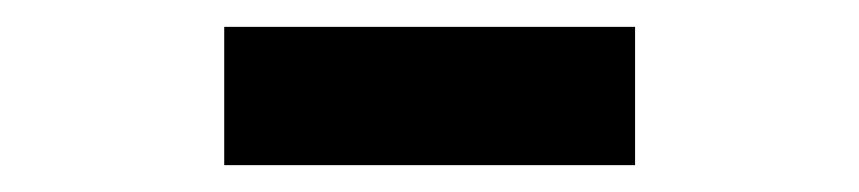

<svg xmlns="http://www.w3.org/2000/svg" viewBox="-20 -747 640 143"><path d="M147 -624V-727H453V-624Z"/></svg>

Font: Anuphan
Style: Bold
Weight: 700
Designer: Mike Abbink, Paul van der Laan, Pieter van Rosmalen, Mint Tantisuwanna
Foundry: Bold Monday; Cadson Demak
Version: Version 3.002;hotconv 1.0.109;makeotfexe 2.5.65596